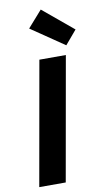

<svg xmlns="http://www.w3.org/2000/svg" viewBox="-105 -1023 589 1071"><g transform="rotate(-10 189.5 -487.0)"><path d="M27 0 151 -700H301L177 0ZM313 -753 125 -881 207 -974 379 -831Z"/></g></svg>

Font: DM Sans 9pt Black
Style: Italic
Weight: 900
Italic angle: -10°
Version: Version 4.004;gftools[0.9.30]